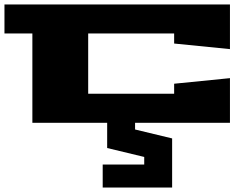

<svg xmlns="http://www.w3.org/2000/svg" viewBox="-20 -550 1130 860"><path d="M0 -400V-530H1010V-330L760 -355V-400H375V-130H760V-175L1010 -200V0H585V30L751 70V290H440V187H626V153L460 113V0H125V-400Z"/></svg>

Font: Stalinist One
Style: Regular
Weight: 400
Designer: Jovanny Lemonad
Foundry: Alexey Maslov, Jovanny Lemonad
Version: Version 3.004